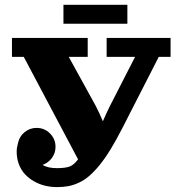

<svg xmlns="http://www.w3.org/2000/svg" viewBox="-20 -762 753 792"><path d="M241.7 -664.1V-742.2H505.4V-664.1ZM419.9 -605.5H683.6V-527.3H634.8L485.1 -234.4Q459.2 -183.6 435.8 -145.5Q412.4 -107.4 390.3 -80.4Q368.2 -53.5 347.7 -35.9Q327.1 -18.3 304.9 -8.2Q282.7 2 261.7 5.9Q240.7 9.8 214.8 9.8Q190.2 9.8 166.5 4.2Q142.8 -1.5 121.5 -13.4Q100.1 -25.4 84 -42.2Q67.9 -59.1 58.3 -83.5Q48.8 -107.9 48.8 -136.7Q48.8 -152.3 54.4 -172.1Q59.8 -199 81.3 -216.7Q102.8 -234.4 130.9 -234.4Q163.3 -234.4 186.2 -211.5Q209 -188.7 209 -156.2Q209 -130.6 194.1 -110.4Q179.2 -90.1 155.8 -82Q176.3 -68.4 214.8 -68.4Q250.2 -68.4 267.9 -75.4Q285.6 -82.5 302 -104.7L78.1 -527.3H29.3V-605.5H341.8V-527.3H263.7L375 -325Q391.4 -293.2 404.3 -261.7Q420.2 -298.6 433.6 -325L537.1 -527.3H419.9Z"/></svg>

Font: Orelega One
Style: Regular
Weight: 400
Version: Version 1.1 ; ttfautohint (v1.8.3)